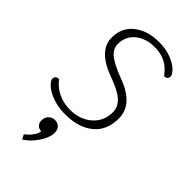

<svg xmlns="http://www.w3.org/2000/svg" viewBox="-234 -579 865 865"><g transform="rotate(45 198.0 -146.5)"><path d="M4 -63Q4 -73 10 -78Q16 -83 27 -83Q49 -53 83.5 -36.5Q118 -20 159 -20Q222 -20 263 -56Q304 -92 304 -148Q304 -183 276.5 -208Q249 -233 186 -255Q62 -300 62 -383Q62 -447 108.5 -483.5Q155 -520 229 -520Q271 -520 304.5 -507Q338 -494 356 -476.5Q374 -459 374 -447Q374 -427 352 -427Q329 -459 299.5 -474.5Q270 -490 230 -490Q174 -490 138 -460.5Q102 -431 102 -383Q102 -351 130 -328.5Q158 -306 225 -281Q343 -237 343 -148Q343 -72 293 -31Q243 10 159 10Q113 10 77.5 -3Q42 -16 23 -33.5Q4 -51 4 -63ZM90 205Q108 192 121.5 174Q135 156 136 140Q121 140 111.5 130Q102 120 102 105Q102 86 114 73Q126 60 144 60Q161 60 172.5 70.5Q184 81 184 101Q184 134 158.5 171Q133 208 102 227Z"/></g></svg>

Font: Thasadith
Style: Italic
Weight: 400
Italic angle: -9°
Designer: Cadson Demak Co.,Ltd.
Foundry: Cadson Demak Co.,Ltd.
Version: Version 1.000; ttfautohint (v1.6)